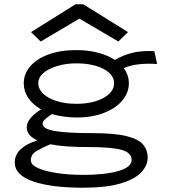

<svg xmlns="http://www.w3.org/2000/svg" viewBox="-20 -705 790 897"><path d="M336 -156Q274 -157 223 -172Q204 -160 191.5 -149Q179 -138 179 -127Q179 -103 235.5 -93Q292 -83 413 -83Q518 -83 573.5 -68.5Q629 -54 649.5 -28.5Q670 -3 670 31Q670 68 640 100Q610 132 543.5 152Q477 172 368 172Q220 172 134.5 142.5Q49 113 49 54Q49 16 79 -10Q109 -36 155 -49Q105 -71 105 -110Q105 -132 122.5 -153Q140 -174 172 -194Q133 -216 112 -247.5Q91 -279 91 -316Q91 -360 121 -395Q151 -430 206.5 -450.5Q262 -471 336 -471Q393 -471 439 -458.5Q485 -446 517 -425Q556 -448 599.5 -458.5Q643 -469 701 -466L714 -406Q671 -409 631.5 -405Q592 -401 558 -387Q582 -355 582 -316Q582 -272 551.5 -235.5Q521 -199 465.5 -177.5Q410 -156 336 -156ZM336 -220Q414 -220 463.5 -247.5Q513 -275 513 -316Q513 -357 463.5 -383Q414 -409 336 -409Q289 -409 248.5 -397Q208 -385 183.5 -364.5Q159 -344 159 -316Q159 -289 182 -267Q205 -245 245.5 -232.5Q286 -220 336 -220ZM124 44Q124 65 157 80Q190 95 246 103.5Q302 112 369 112Q471 112 533 94Q595 76 595 42Q595 9 549.5 -4.5Q504 -18 390 -18Q338 -18 294 -21Q250 -24 215 -31Q179 -16 151.5 0Q124 16 124 44ZM170 -511 125 -555 333 -685H369L578 -555L533 -511L351 -618Z"/></svg>

Font: Inconsolata ExtraExpanded
Style: Regular
Weight: 400
Width: 8
Monospace: yes
Designer: Raph Levien, Cyreal, Brenton Simpson
Foundry: Raph Levien, Cyreal, Google
Version: Version 3.001; ttfautohint (v1.8.2.53-6de2)